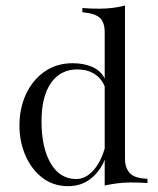

<svg xmlns="http://www.w3.org/2000/svg" viewBox="-20 -652 564 684"><path d="M222.7 11.2Q169.9 11.2 131.1 -18.6Q92.3 -48.3 70.8 -97.7Q49.3 -147 49.3 -204.6Q49.3 -266.6 72.8 -316.9Q96.2 -367.2 138.9 -397Q181.6 -426.8 238.8 -426.8Q279.8 -426.8 309.8 -413.1Q339.8 -399.4 353 -372.1V-537.6Q353 -572.3 335.7 -588.4Q318.4 -604.5 273.4 -608.4V-623.5Q287.6 -622.1 303 -621.6Q318.4 -621.1 333.5 -621.1Q383.3 -621.1 425.3 -632.3V-85.9Q425.3 -54.2 442.4 -35.4Q459.5 -16.6 505.4 -15.1V0Q491.7 -1 476.1 -1.5Q460.4 -2 445.3 -2Q419.9 -2 396.7 1.2Q373.5 4.4 353 8.8V-82.5Q335.4 -40 302 -14.4Q268.6 11.2 222.7 11.2ZM127.9 -219.2Q127.9 -126 160.6 -70.1Q193.4 -14.2 251.5 -14.2Q284.2 -14.2 311 -43.2Q337.9 -72.3 353 -122.6V-343.8Q341.8 -372.6 316.2 -388.7Q290.5 -404.8 255.9 -404.8Q195.3 -404.8 161.6 -356.4Q127.9 -308.1 127.9 -219.2Z"/></svg>

Font: Bacasime Antique
Style: Regular
Weight: 400
Designer: The DocRepair Project, Claus Eggers Sørensen
Foundry: Google
Version: Version 2.000